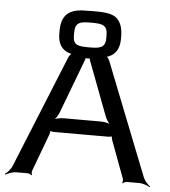

<svg xmlns="http://www.w3.org/2000/svg" viewBox="-61 -811 774 875"><g transform="rotate(5 325.5 -373.5)"><path d="M626 -27 422 -544C419 -551 411 -562 405 -564L404 -560C410 -558 425 -566 432 -570C455 -585 467 -611 467 -646V-659C467 -694 458 -721 441 -738C417 -762 373 -762 326 -762L280 -761C216 -757 185 -728 185 -659V-646C185 -608 198 -582 224 -568C231 -564 248 -558 254 -559L253 -563C247 -561 238 -549 235 -542L26 -28C20 -12 4 5 -7 12L-4 15C6 9 28 0 45 0H97C102 0 112 4 114 8L117 5C115 2 114 -8 116 -13L180 -185C182 -190 184 -202 182 -206L179 -203C181 -200 194 -198 199 -198H448C453 -198 466 -200 468 -203L465 -206C463 -202 465 -190 467 -185L531 -13C533 -8 532 2 530 5L533 8C535 4 545 0 550 0H608C624 0 646 8 656 15L658 12C648 5 632 -12 626 -27ZM326 -596C278 -596 252 -598 252 -643V-657C252 -705 275 -709 326 -709C377 -709 400 -705 400 -657V-643C400 -599 372 -596 326 -596ZM409 -264H238C222 -264 198 -259 188 -252L191 -249C200 -256 214 -276 219 -291L312 -537C313 -540 315 -548 314 -550L311 -548C312 -546 320 -545 324 -545C327 -545 335 -546 336 -548L333 -550C332 -548 334 -540 335 -537L428 -291C433 -276 447 -256 456 -249L459 -252C449 -259 425 -264 409 -264Z"/></g></svg>

Font: Gamestation Storm
Style: Regular
Weight: 400
Designer: Jonas Hecksher
Foundry: Jonas Hecksher, Playtypeª, e-types AS
Version: Version 1.003